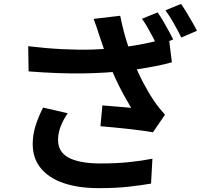

<svg xmlns="http://www.w3.org/2000/svg" viewBox="-20 -892 1040 976"><path d="M781.2 -829Q794.2 -811.3 808.8 -786.1Q823.4 -760.9 837.2 -735.8Q851 -710.7 860.5 -691.8L780.2 -657.5Q770.4 -678.3 757.1 -703Q743.8 -727.8 729.7 -752.8Q715.7 -777.8 701.7 -796.5ZM900.3 -872.1Q913.5 -853.3 928.8 -827.9Q944 -802.5 958.3 -777.9Q972.6 -753.3 981.1 -735.6L901.6 -701.3Q886.2 -733.2 863.9 -772.4Q841.7 -811.6 821.1 -839.6ZM487.5 -703.7Q482 -721 473.8 -745.9Q465.7 -770.8 456 -796L591.1 -811.9Q598.6 -773.4 608.6 -735Q618.7 -696.6 630.7 -660.1Q642.7 -623.5 654.5 -591.3Q677.5 -529 709.2 -469.6Q741 -410.2 765.2 -376Q777.8 -357.4 791.4 -340.8Q805 -324.1 818.7 -308.9L757.3 -219.4Q736.1 -223.6 704 -227.9Q671.9 -232.1 634.6 -236.3Q597.2 -240.5 559.7 -244.1Q522.2 -247.8 490.6 -250.4L500.4 -356.2Q525.4 -354.2 553.4 -351.8Q581.4 -349.5 606.3 -347.4Q631.3 -345.3 646.6 -343.8Q628.9 -373.2 608.7 -410Q588.5 -446.9 569.5 -487.6Q550.5 -528.3 534.9 -569.5Q518.9 -611.3 507.5 -645.3Q496.1 -679.3 487.5 -703.7ZM123.4 -657.1Q216.9 -646 298.7 -642Q380.4 -638 451.6 -640.2Q522.7 -642.5 582.2 -649.1Q627.3 -654.6 671.2 -662Q715 -669.4 757.2 -679.4Q799.4 -689.3 838.2 -701L853.7 -575.4Q821.1 -565.9 782.4 -558.1Q743.6 -550.3 702.6 -543.6Q661.5 -537 621.5 -532.3Q521.1 -520.7 400.2 -518.9Q279.3 -517 125.4 -529.1ZM324.2 -316.4Q300.3 -281 287.7 -247.5Q275.1 -214 275.1 -181.2Q275.1 -118.6 329.8 -90.1Q384.5 -61.5 487.3 -61.1Q569.2 -60.9 635.6 -67.8Q702 -74.6 754.8 -85.3L747.8 41.3Q705.4 48.7 637.9 56.7Q570.3 64.6 479.3 64.4Q377.5 64.2 302.4 38.4Q227.4 12.5 186.8 -37.6Q146.3 -87.7 146.3 -159.2Q146.3 -205 159.8 -249.6Q173.3 -294.2 198.9 -345.2Z"/></svg>

Font: Noto Sans SC Thin
Style: Regular
Weight: 100
Designer: Ryoko NISHIZUKA 西塚涼子 (kana, bopomofo & ideographs); Paul D. Hunt (Latin, Greek & Cyrillic); Sandoll Communications 산돌커뮤니
Foundry: Adobe
Version: Version 2.004-H2;hotconv 1.0.118;makeotfexe 2.5.65603